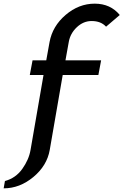

<svg xmlns="http://www.w3.org/2000/svg" viewBox="-60 -830 675 1050"><path d="M107 -10 178 -420H103L118 -500H193L211 -600Q227 -687 299 -748.5Q371 -810 458 -810Q544 -810 595 -748L520 -684Q492 -715 441 -715Q396 -715 360 -681Q324 -647 316 -600L298 -500H493L478 -420H283L212 -10Q197 76 122.5 138Q48 200 -40 200L-33 160Q26 144 62 93.5Q98 43 107 -10Z"/></svg>

Font: Laverick
Style: Regular
Weight: 400
Designer: Daniel Pimley
Foundry: Daniel Pimley
Version: Version 1.000;PS 001.001;hotconv 1.0.56